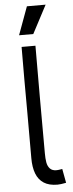

<svg xmlns="http://www.w3.org/2000/svg" viewBox="-63 -977 386 1022"><g transform="rotate(-5 130.0 -466.0)"><path d="M75 -138V-384Q75 -472 74.5 -556.5Q74 -641 75 -733H149Q148 -473 149 -159Q149 -130 152.5 -109.5Q156 -89 168 -76Q180 -63 203 -63Q213 -63 234 -67L248 8Q218 14 202 14Q157 14 129 -4Q101 -22 88 -56Q75 -90 75 -138ZM222 -946 143 -796H67L122 -946Z"/></g></svg>

Font: Kreadon
Style: Regular
Weight: 400
Designer: kohakuno
Foundry: StudioGnu
Version: Version 1.000;Glyphs 3.1.2 (3151)